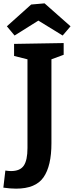

<svg xmlns="http://www.w3.org/2000/svg" viewBox="-64 -961 441 1146"><path d="M316 -704V-634L243 -607V-106Q243 29 196 97Q149 165 32 165Q-2 165 -44 159L-32 57Q-12 60 2 60Q56 60 78 27.5Q100 -5 100 -77V-607L20 -627V-699ZM202 -941 357 -804 310 -749 165 -838 23 -749 -23 -804 122 -934Z"/></svg>

Font: Bitter Pro
Style: Bold
Weight: 700
Designer: Sol Matas, and Bitter project Authors
Foundry: Sol Matas
Version: Version 1.010